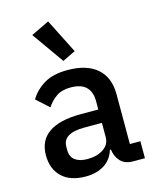

<svg xmlns="http://www.w3.org/2000/svg" viewBox="-120 -877 788 971"><g transform="rotate(-15 274.5 -391.5)"><path d="M459 0Q416 0 393 -24.5Q370 -49 365 -87H360Q345 -38 305 -13Q265 12 208 12Q127 12 83.5 -30Q40 -72 40 -143Q40 -221 96.5 -260Q153 -299 262 -299H356V-343Q356 -391 330 -417Q304 -443 249 -443Q203 -443 174 -423Q145 -403 125 -372L60 -431Q86 -475 133 -503.5Q180 -532 256 -532Q357 -532 411 -485Q465 -438 465 -350V-89H520V0ZM239 -71Q290 -71 323 -93.5Q356 -116 356 -154V-229H264Q151 -229 151 -159V-141Q151 -106 174.5 -88.5Q198 -71 239 -71ZM131 -749 226 -795 317 -615 249 -582Z"/></g></svg>

Font: IBM Plex Sans Devanagari Medium
Style: Regular
Weight: 500
Designer: Mike Abbink, Paul van der Laan, Pieter van Rosmalen, Erin McLaughlin
Foundry: Bold Monday
Version: Version 1.1